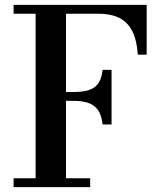

<svg xmlns="http://www.w3.org/2000/svg" viewBox="-20 -770 674 790"><path d="M36 -36.5V0H351V-36.5H251.5V-355H282C364 -355 394.5 -325 402 -258H439V-482.5H402C394.5 -415.5 364 -391.5 282 -391.5H251.5V-713.5H384.5C499 -713.5 539.5 -652 547 -545H583.5V-750H36V-713.5H126.5V-36.5Z"/></svg>

Font: Bodoni* 06pt Medium
Style: Regular
Weight: 500
Version: Version 2.3